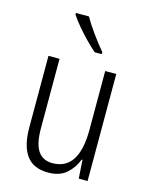

<svg xmlns="http://www.w3.org/2000/svg" viewBox="-117 -839 714 922"><g transform="rotate(15 240.5 -377.5)"><path d="M407 -532V0H363L357 -92H353Q337 -49 303 -19.5Q269 10 213 10Q139 10 104.5 -37.5Q70 -85 70 -176V-532H125V-186Q125 -110 149 -74.5Q173 -39 221 -39Q352 -39 352 -240V-532ZM209 -765Q229 -729 259 -688Q289 -647 315 -616V-606H280Q258 -625 232 -651.5Q206 -678 182.5 -706Q159 -734 144 -757V-765Z"/></g></svg>

Font: Noto Sans Ethiopic Condensed Light
Style: Regular
Weight: 300
Width: 3
Designer: Monotype Design Team
Foundry: Monotype Imaging Inc.
Version: Version 2.102; ttfautohint (v1.8.4.7-5d5b)